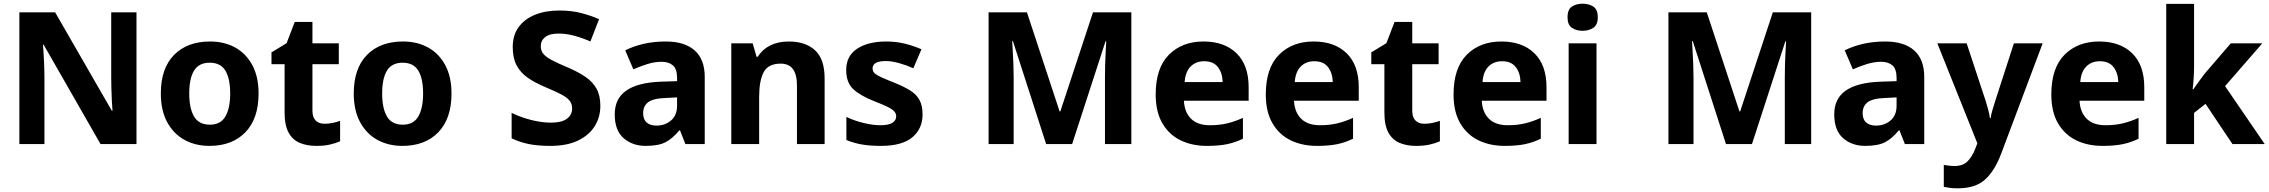

<svg xmlns="http://www.w3.org/2000/svg" viewBox="-20 -781 12302 1041"><path d="M720 0H525L217 -538H213Q216 -503 218.5 -450.5Q221 -398 221 -352V0H85V-714H279L586 -181H590Q588 -201 586.5 -232.5Q585 -264 584 -298Q583 -332 583 -360V-714H720Z M1382 -274Q1382 -138 1310.5 -64Q1239 10 1116 10Q1039 10 979.5 -23Q920 -56 886 -119.5Q852 -183 852 -274Q852 -410 923.5 -483Q995 -556 1119 -556Q1196 -556 1255 -523.5Q1314 -491 1348 -428Q1382 -365 1382 -274ZM1006 -274Q1006 -194 1032 -149.5Q1058 -105 1118 -105Q1176 -105 1202 -149.5Q1228 -194 1228 -274Q1228 -355 1202 -398Q1176 -441 1117 -441Q1058 -441 1032 -398Q1006 -355 1006 -274Z M1739 -110Q1762 -110 1783.5 -114.5Q1805 -119 1824 -126V-15Q1799 -4 1768 3Q1737 10 1694 10Q1645 10 1606 -6Q1567 -22 1545 -61.5Q1523 -101 1523 -172V-433H1452V-497L1534 -547L1578 -662H1674V-546H1817V-433H1674V-181Q1674 -145 1691.5 -127.5Q1709 -110 1739 -110Z M2428 -274Q2428 -138 2356.5 -64Q2285 10 2162 10Q2085 10 2025.5 -23Q1966 -56 1932 -119.5Q1898 -183 1898 -274Q1898 -410 1969.5 -483Q2041 -556 2165 -556Q2242 -556 2301 -523.5Q2360 -491 2394 -428Q2428 -365 2428 -274ZM2052 -274Q2052 -194 2078 -149.5Q2104 -105 2164 -105Q2222 -105 2248 -149.5Q2274 -194 2274 -274Q2274 -355 2248 -398Q2222 -441 2163 -441Q2104 -441 2078 -398Q2052 -355 2052 -274Z M3235 -207Q3235 -146 3204.5 -97Q3174 -48 3114 -19Q3054 10 2964 10Q2896 10 2847 0Q2798 -10 2754 -31V-169Q2803 -145 2860 -130.5Q2917 -116 2968 -116Q3025 -116 3053.5 -137Q3082 -158 3082 -193Q3082 -218 3068 -235.5Q3054 -253 3022.5 -269.5Q2991 -286 2938 -308Q2881 -332 2841.5 -359.5Q2802 -387 2781 -426.5Q2760 -466 2760 -526Q2760 -590 2792 -634Q2824 -678 2881 -701Q2938 -724 3013 -724Q3079 -724 3132 -710Q3185 -696 3228 -677L3181 -556Q3139 -575 3094.5 -587Q3050 -599 3009 -599Q2960 -599 2936 -580Q2912 -561 2912 -531Q2912 -506 2926 -489Q2940 -472 2972 -455Q3004 -438 3059 -415Q3115 -391 3154 -364.5Q3193 -338 3214 -300.5Q3235 -263 3235 -207Z M3590 -556Q3692 -556 3746.5 -507.5Q3801 -459 3801 -364V0H3696L3667 -74H3663Q3627 -30 3588.5 -10Q3550 10 3481 10Q3409 10 3361 -32Q3313 -74 3313 -161Q3313 -246 3375 -289.5Q3437 -333 3560 -338L3651 -341V-358Q3651 -407 3628.5 -426.5Q3606 -446 3567 -446Q3530 -446 3491 -434Q3452 -422 3414 -405L3370 -508Q3413 -530 3468.5 -543Q3524 -556 3590 -556ZM3594 -250Q3522 -248 3494.5 -227Q3467 -206 3467 -168Q3467 -133 3486.5 -116.5Q3506 -100 3539 -100Q3586 -100 3618.5 -128Q3651 -156 3651 -208V-253Z M4257 -556Q4347 -556 4399 -508.5Q4451 -461 4451 -356V0H4301V-318Q4301 -436 4213 -436Q4145 -436 4120.5 -389.5Q4096 -343 4096 -256V0H3945V-546H4061L4082 -473H4088Q4142 -556 4257 -556Z M4982 -161Q4982 -83 4926.5 -36.5Q4871 10 4756 10Q4698 10 4654 2.5Q4610 -5 4569 -22V-147Q4613 -126 4663.5 -114Q4714 -102 4752 -102Q4798 -102 4818.5 -115Q4839 -128 4839 -150Q4839 -165 4828.5 -177Q4818 -189 4791.5 -202Q4765 -215 4716 -234Q4643 -263 4605.5 -298.5Q4568 -334 4568 -402Q4568 -478 4627.5 -517Q4687 -556 4785 -556Q4837 -556 4883 -545Q4929 -534 4976 -514L4932 -411Q4894 -428 4854 -439Q4814 -450 4783 -450Q4711 -450 4711 -410Q4711 -395 4721.5 -384.5Q4732 -374 4758.5 -362Q4785 -350 4833 -331Q4882 -311 4915.5 -290Q4949 -269 4965.5 -238.5Q4982 -208 4982 -161Z M5652 0 5472 -558H5468Q5469 -537 5471 -504.5Q5473 -472 5474.5 -433.5Q5476 -395 5476 -358V0H5340V-714H5548L5725 -177H5729L5906 -714H6114V0H5971V-362Q5971 -396 5972 -433Q5973 -470 5975 -503Q5977 -536 5978 -557H5974L5793 0Z M6505 -556Q6619 -556 6684.5 -492Q6750 -428 6750 -308V-235H6399Q6402 -173 6437.5 -137.5Q6473 -102 6540 -102Q6591 -102 6633 -112Q6675 -122 6719 -142V-29Q6679 -9 6634 0.5Q6589 10 6524 10Q6443 10 6380.5 -20.5Q6318 -51 6282 -113Q6246 -175 6246 -269Q6246 -412 6317.5 -484Q6389 -556 6505 -556ZM6509 -449Q6464 -449 6435.5 -420.5Q6407 -392 6403 -336H6609Q6608 -385 6583.5 -417Q6559 -449 6509 -449Z M7102 -556Q7216 -556 7281.5 -492Q7347 -428 7347 -308V-235H6996Q6999 -173 7034.5 -137.5Q7070 -102 7137 -102Q7188 -102 7230 -112Q7272 -122 7316 -142V-29Q7276 -9 7231 0.5Q7186 10 7121 10Q7040 10 6977.5 -20.5Q6915 -51 6879 -113Q6843 -175 6843 -269Q6843 -412 6914.5 -484Q6986 -556 7102 -556ZM7106 -449Q7061 -449 7032.5 -420.5Q7004 -392 7000 -336H7206Q7205 -385 7180.5 -417Q7156 -449 7106 -449Z M7702 -110Q7725 -110 7746.5 -114.5Q7768 -119 7787 -126V-15Q7762 -4 7731 3Q7700 10 7657 10Q7608 10 7569 -6Q7530 -22 7508 -61.5Q7486 -101 7486 -172V-433H7415V-497L7497 -547L7541 -662H7637V-546H7780V-433H7637V-181Q7637 -145 7654.5 -127.5Q7672 -110 7702 -110Z M8120 -556Q8234 -556 8299.5 -492Q8365 -428 8365 -308V-235H8014Q8017 -173 8052.5 -137.5Q8088 -102 8155 -102Q8206 -102 8248 -112Q8290 -122 8334 -142V-29Q8294 -9 8249 0.5Q8204 10 8139 10Q8058 10 7995.5 -20.5Q7933 -51 7897 -113Q7861 -175 7861 -269Q7861 -412 7932.5 -484Q8004 -556 8120 -556ZM8124 -449Q8079 -449 8050.5 -420.5Q8022 -392 8018 -336H8224Q8223 -385 8198.5 -417Q8174 -449 8124 -449Z M8561 -761Q8594 -761 8618.5 -745.5Q8643 -730 8643 -687Q8643 -646 8618.5 -630Q8594 -614 8561 -614Q8527 -614 8503 -630Q8479 -646 8479 -687Q8479 -730 8503 -745.5Q8527 -761 8561 -761ZM8636 -546V0H8485V-546Z M9338 0 9158 -558H9154Q9155 -537 9157 -504.5Q9159 -472 9160.5 -433.5Q9162 -395 9162 -358V0H9026V-714H9234L9411 -177H9415L9592 -714H9800V0H9657V-362Q9657 -396 9658 -433Q9659 -470 9661 -503Q9663 -536 9664 -557H9660L9479 0Z M10202 -556Q10304 -556 10358.5 -507.5Q10413 -459 10413 -364V0H10308L10279 -74H10275Q10239 -30 10200.5 -10Q10162 10 10093 10Q10021 10 9973 -32Q9925 -74 9925 -161Q9925 -246 9987 -289.5Q10049 -333 10172 -338L10263 -341V-358Q10263 -407 10240.5 -426.5Q10218 -446 10179 -446Q10142 -446 10103 -434Q10064 -422 10026 -405L9982 -508Q10025 -530 10080.5 -543Q10136 -556 10202 -556ZM10206 -250Q10134 -248 10106.5 -227Q10079 -206 10079 -168Q10079 -133 10098.5 -116.5Q10118 -100 10151 -100Q10198 -100 10230.5 -128Q10263 -156 10263 -208V-253Z M10484 -546H10643L10746 -234Q10753 -212 10759.5 -187.5Q10766 -163 10769 -141H10773Q10776 -162 10783.5 -187Q10791 -212 10798 -234L10899 -546H11055L10831 50Q10797 142 10744.5 191Q10692 240 10595 240Q10569 240 10550.5 237.5Q10532 235 10519 232V113Q10529 115 10545 117Q10561 119 10578 119Q10624 119 10649 92.5Q10674 66 10689 27L10701 -4Z M11361 -556Q11475 -556 11540.5 -492Q11606 -428 11606 -308V-235H11255Q11258 -173 11293.5 -137.5Q11329 -102 11396 -102Q11447 -102 11489 -112Q11531 -122 11575 -142V-29Q11535 -9 11490 0.5Q11445 10 11380 10Q11299 10 11236.5 -20.5Q11174 -51 11138 -113Q11102 -175 11102 -269Q11102 -412 11173.5 -484Q11245 -556 11361 -556ZM11365 -449Q11320 -449 11291.5 -420.5Q11263 -392 11259 -336H11465Q11464 -385 11439.5 -417Q11415 -449 11365 -449Z M11876 -423Q11876 -396 11874 -360.5Q11872 -325 11868 -297H11872Q11883 -313 11901.5 -338.5Q11920 -364 11933 -381L12075 -546H12246L12044 -314L12259 0H12084L11938 -218L11876 -169V0H11725V-760H11876Z"/></svg>

Font: Noto Sans Meetei Mayek
Style: Bold
Weight: 700
Designer: Monotype Design Team and Neelakash Kshetrimayum
Foundry: Monotype Imaging Inc.
Version: Version 2.002; ttfautohint (v1.8.4.7-5d5b)